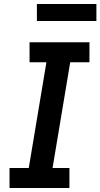

<svg xmlns="http://www.w3.org/2000/svg" viewBox="-20 -948 506 968"><path d="M28 0V-101H125L214 -634H129V-735H431V-634H334L245 -101H330V0ZM166 -842V-928H466V-842Z"/></svg>

Font: Iosevka Etoile Oblique
Style: Bold
Weight: 700
Italic angle: -9°
Designer: Belleve Invis
Foundry: Belleve Invis
Version: Version 15.5.2; ttfautohint (v1.8.4)